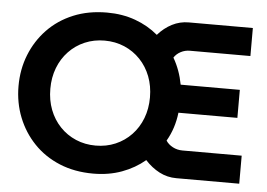

<svg xmlns="http://www.w3.org/2000/svg" viewBox="-51 -780 1195 860"><g transform="rotate(5 546.5 -350.0)"><path d="M397 12Q313 12 245.5 -16Q178 -44 130 -94Q82 -144 56 -209.5Q30 -275 30 -350Q30 -425 56 -490.5Q82 -556 130 -606Q178 -656 245.5 -684Q313 -712 397 -712Q466 -712 524 -691Q582 -670 627 -632Q655 -664 690 -682Q725 -700 765 -700H1053V-574H781Q759 -574 740 -564Q721 -554 710 -537Q741 -484 753 -419H1019V-293H754Q750 -258 739.5 -225.5Q729 -193 712 -164Q723 -147 743 -136.5Q763 -126 787 -126H1053V0H770Q729 0 693.5 -18.5Q658 -37 629 -69Q584 -31 525.5 -9.5Q467 12 397 12ZM397 -114Q445 -114 486 -131.5Q527 -149 557.5 -181Q588 -213 604.5 -256Q621 -299 621 -350Q621 -401 604.5 -444Q588 -487 557.5 -519Q527 -551 486 -568.5Q445 -586 397 -586Q349 -586 308 -568.5Q267 -551 236.5 -519Q206 -487 189.5 -444Q173 -401 173 -350Q173 -299 189.5 -256Q206 -213 236.5 -181Q267 -149 308 -131.5Q349 -114 397 -114Z"/></g></svg>

Font: MuseoModerno Thin SemiBold
Style: Regular
Weight: 600
Version: Version 1.003